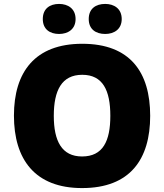

<svg xmlns="http://www.w3.org/2000/svg" viewBox="-20 -948 837 978"><path d="M198 -851C198 -799 234 -775 281 -775C326 -775 365 -799 365 -851C365 -904 326 -928 281 -928C234 -928 198 -904 198 -851ZM432 -851C432 -799 468 -775 516 -775C561 -775 600 -799 600 -851C600 -904 561 -928 516 -928C468 -928 432 -904 432 -851ZM745 -358C745 -580 643 -725 399 -725C158 -725 51 -581 51 -359C51 -136 158 10 398 10C643 10 745 -137 745 -358ZM254 -358C254 -487 294 -567 399 -567C504 -567 542 -487 542 -358C542 -229 504 -151 398 -151C295 -151 254 -229 254 -358Z"/></svg>

Font: Noto Sans Myanmar UI Black
Style: Regular
Weight: 900
Designer: Monotype Design Team
Foundry: Monotype Imaging Inc.
Version: Version 2.103